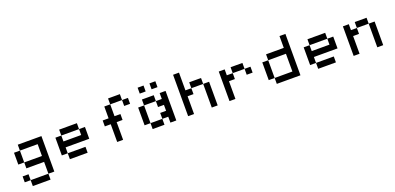

<svg xmlns="http://www.w3.org/2000/svg" viewBox="10 -1776 6279 3052"><g transform="rotate(-20 3150.0 -250.0)"><path d="M600 -500H200V-400H500V-200H200V-100H500V100H600ZM100 100H200V0H100ZM100 -200H200V-400H100ZM200 200H500V100H200Z M1200 -500H900V-400H1200ZM800 -100H900V-200H1300V-400H1200V-300H900V-400H800ZM900 0H1200V-100H900Z M2000 -700H1800V-600H2000ZM1600 -300H1700V0H1800V-300H1900V-400H1800V-600H1700V-400H1600ZM2000 -500H2100V-600H2000Z M2300 -400H2200V-100H2300ZM2300 0H2500V-100H2300ZM2300 -400H2500V-500H2300ZM2300 -600H2400V-700H2300ZM2500 -100H2600V0H2700V-500H2600V-400H2500V-300H2600V-200H2500ZM2500 -600H2600V-700H2500Z M3000 -700H2900V0H3000V-300H3100V-400H3000ZM3100 -400H3300V-500H3100ZM3300 0H3400V-400H3300Z M3700 -500H3600V0H3700V-300H3800V-400H3700ZM3800 -400H4000V-500H3800ZM4000 -300H4100V-400H4000Z M4800 -700H4700V-500H4400V-400H4700V-100H4400V0H4800ZM4300 -100H4400V-400H4300Z M5400 -500H5100V-400H5400ZM5000 -100H5100V-200H5500V-400H5400V-300H5100V-400H5000ZM5100 0H5400V-100H5100Z M5800 -500H5700V0H5800V-300H5900V-400H5800ZM5900 -400H6100V-500H5900ZM6100 0H6200V-400H6100Z"/></g></svg>

Font: FT88
Style: Regular
Weight: 400
Designer: Ange Degheest & Mandy Elbé
Foundry: Velvetyne Type Foundry
Version: Version 1.000;FEAKit 1.0